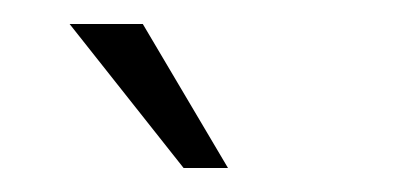

<svg xmlns="http://www.w3.org/2000/svg" viewBox="-20 -913 340 160"><path d="M133 -773 38 -893H99L170 -773Z"/></svg>

Font: MuliDisplayVN ExtraLight
Style: Regular
Weight: 200
Designer: Vernon Adams
Foundry: Vernon Adams
Version: Version 2.100